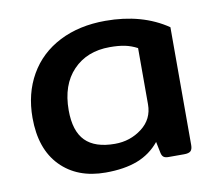

<svg xmlns="http://www.w3.org/2000/svg" viewBox="-63 -568 741 655"><g transform="rotate(-10 307.5 -240.0)"><path d="M39 -212Q39 -296 76 -360.5Q113 -425 181.5 -460Q250 -495 341 -495Q468 -495 556 -435V-27Q556 -12 549.5 -6Q543 0 527 0H472Q461 0 455.5 -4.5Q450 -9 448 -19L440 -58Q409 -20 363.5 -2.5Q318 15 253 15Q155 15 97 -44.5Q39 -104 39 -212ZM435 -189V-384Q414 -395 392.5 -399.5Q371 -404 340 -404Q261 -404 213 -354Q165 -304 165 -216Q165 -144 198.5 -110Q232 -76 301 -76Q354 -76 394.5 -107Q435 -138 435 -189Z"/></g></svg>

Font: Mitr
Style: Regular
Weight: 400
Designer: Thanarat Vachiruckul
Foundry: Cadson Demak
Version: Version 1.002